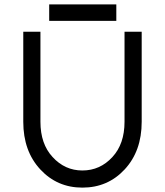

<svg xmlns="http://www.w3.org/2000/svg" viewBox="-20 -845 753 877"><path d="M204.7 -749.8H511.3V-825H204.7ZM86.3 -700V-288.8Q86.3 -154.8 164.2 -71Q241.2 12 356.3 12Q472.3 12 549.3 -71Q627.2 -154.8 627.2 -288.8V-700H548.8V-288.8Q548.8 -187.5 493.5 -127.8Q437.2 -66.3 356.3 -66.3Q276.3 -66.3 220.2 -127.8Q164.7 -187.5 164.7 -288.8V-700Z"/></svg>

Font: Unageo Variable
Style: Regular
Weight: 300
Designer: Richard Sepsi
Foundry: Richard Sepsi
Version: Version 2.200